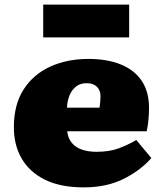

<svg xmlns="http://www.w3.org/2000/svg" viewBox="-20 -797 710 831"><path d="M342 14Q242 14 175 -19Q108 -52 74 -110.5Q40 -169 40 -246Q40 -344 82 -409.5Q124 -475 197 -508.5Q270 -542 363 -542Q444 -542 503 -518Q562 -494 593.5 -447Q625 -400 625 -330Q625 -305 622.5 -278.5Q620 -252 615 -229H271Q274 -199 290.5 -179Q307 -159 334.5 -149.5Q362 -140 397 -140Q452 -140 491 -154Q530 -168 570 -191L635 -113Q588 -59 514.5 -22.5Q441 14 342 14ZM270 -331H411Q413 -347 414 -359Q415 -371 415 -381Q415 -406 399.5 -421.5Q384 -437 355 -437Q327 -437 308.5 -422Q290 -407 280.5 -383Q271 -359 270 -331ZM167 -635V-777H539V-635Z"/></svg>

Font: Literata Variable Black
Style: Regular
Weight: 900
Designer: Latin by Veronika Burian and Jose Scaglione. Greek by Irene Vlachou. Cyrillic by Vera Evstafieva.
Foundry: TypeTogether
Version: Version 3.021